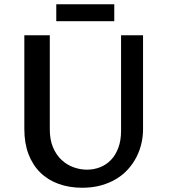

<svg xmlns="http://www.w3.org/2000/svg" viewBox="-20 -883 804 913"><path d="M216.8 -715.3V-267.6Q216.8 -218.3 232.2 -182.1Q247.6 -146 272.7 -122.6Q297.9 -99.1 329.6 -87.6Q361.3 -76.2 393.6 -76.2Q426.8 -76.2 456.3 -87.9Q485.8 -99.6 507.8 -122.6Q529.8 -145.5 542.7 -180.2Q555.7 -214.8 555.7 -261.2V-715.3H660.2V-268.1Q660.2 -234.9 652.6 -201.4Q645 -168 629.4 -137.2Q613.8 -106.4 590.1 -79.6Q566.4 -52.7 534.2 -33Q502 -13.2 461.2 -1.7Q420.4 9.8 371.1 9.8Q309.6 9.8 258.8 -8.5Q208 -26.9 171.6 -62.5Q135.3 -98.1 115.5 -150.1Q95.7 -202.1 95.7 -269.5V-715.3ZM247.6 -862.8H523.4V-782.2H247.6Z"/></svg>

Font: Proza Libre
Style: Medium
Weight: 500
Designer: Jasper de Waard
Foundry: Jasper de Waard
Version: Version 1.000; ttfautohint (v1.4.1.8-43bc)